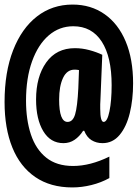

<svg xmlns="http://www.w3.org/2000/svg" viewBox="-20 -734 603 841"><path d="M297 87Q201 87 134.5 41.5Q68 -4 34 -88Q0 -172 0 -287Q0 -418 37.5 -514Q75 -610 142 -662Q209 -714 298 -714Q378 -714 438 -672Q498 -630 530.5 -552.5Q563 -475 563 -369Q563 -298 548.5 -238.5Q534 -179 504 -143Q474 -107 429 -107Q402 -107 381 -120Q360 -133 349 -161H344Q328 -136 306.5 -121.5Q285 -107 258 -107Q201 -107 169.5 -159.5Q138 -212 138 -298Q138 -398 182.5 -460.5Q227 -523 308 -523Q340 -523 371.5 -514.5Q403 -506 428 -494L420 -299Q419 -290 419 -277Q419 -264 419 -258Q419 -200 434 -200Q450 -200 459.5 -246.5Q469 -293 469 -361Q469 -485 425.5 -552Q382 -619 301 -619Q240 -619 193.5 -579Q147 -539 120.5 -465.5Q94 -392 94 -293Q94 -209 115.5 -144.5Q137 -80 182.5 -43.5Q228 -7 300 -7Q375 -7 459 -48V46Q423 66 380.5 76.5Q338 87 297 87ZM276 -200Q299 -200 309 -233Q319 -266 323 -347L326 -427Q321 -428 317 -428.5Q313 -429 307 -429Q273 -429 256 -392.5Q239 -356 239 -298Q239 -200 276 -200Z"/></svg>

Font: Noto Sans Mono SemiCondensed Black
Style: Regular
Weight: 900
Width: 4
Designer: Monotype Design Team
Foundry: Monotype Imaging Inc.
Version: Version 2.014; ttfautohint (v1.8.4.7-5d5b)